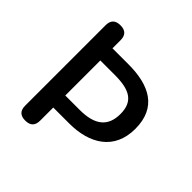

<svg xmlns="http://www.w3.org/2000/svg" viewBox="-191 -894 1050 1050"><g transform="rotate(45 334.0 -368.5)"><path d="M97 -368V-58C97 -19 116 0 155 0C194 0 213 -19 213 -58V-159H274H336C495 -159 613 -232 613 -394C613 -560 498 -617 336 -617H213V-679C213 -718 194 -737 155 -737C116 -737 97 -718 97 -679ZM213 -387V-523H269H325C440 -523 498 -491 498 -394C498 -298 442 -252 325 -252H213Z"/></g></svg>

Font: GenSenRounded2 TW M
Style: Regular
Weight: 500
Version: Version 2.100;PS 2.1;hotconv 16.6.51;makeotf.lib2.5.65220 DE